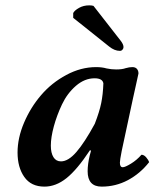

<svg xmlns="http://www.w3.org/2000/svg" viewBox="-20 -691 580 721"><path d="M335.9 -226.1Q353.5 -271.5 360.1 -304Q366.7 -336.4 368.2 -377.9Q365.2 -397 335 -397Q297.9 -397 265.1 -368.7Q232.4 -340.3 212.9 -299.1Q193.4 -257.8 182.1 -216.3Q170.9 -174.8 170.9 -144Q170.9 -116.7 180.7 -100.8Q190.4 -85 209 -85Q236.3 -85 266.8 -120.1Q297.4 -155.3 335.9 -226.1ZM500 -415Q498 -407.2 492.2 -379.4Q486.3 -351.6 479 -319.8L437 -124Q430.2 -89.4 430.2 -80.1Q430.2 -63 440.9 -63Q449.7 -63 471.7 -76.4Q493.7 -89.8 511.2 -109.9Q520.5 -109.9 528.8 -100.3Q537.1 -90.8 540 -82Q506.3 -39.1 460.4 -14.6Q414.6 9.8 361.8 9.8Q309.1 9.8 309.1 -47.9Q309.1 -74.7 316.9 -106.9L321.8 -125L317.9 -127Q269.5 -53.7 229.7 -22Q189.9 9.8 147 9.8Q96.7 9.8 71.3 -26.4Q45.9 -62.5 45.9 -118.2Q45.9 -172.9 70.3 -230.2Q94.7 -287.6 134.3 -333.7Q173.8 -379.9 228.8 -409.4Q283.7 -439 340.8 -439Q363.3 -439 379.9 -434.1Q397.5 -430.2 416 -430.2Q439 -430.2 452.1 -435.1Q465.8 -439 477.1 -439Q488.3 -439 494.1 -432.4Q500 -425.8 500 -415ZM331.1 -668.9 433.1 -538.1Q443.8 -524.4 443.8 -514.2Q443.8 -508.8 439.9 -504.4Q436 -500 430.2 -500Q410.2 -500 390.1 -516.1L254.9 -624V-642.1Q260.3 -652.3 277.1 -661.6Q293.9 -670.9 314.9 -670.9Q325.2 -670.9 331.1 -668.9Z"/></svg>

Font: Common Serif
Style: Bold Italic
Weight: 700
Italic angle: -12°
Designer: Philipp H. Poll, Khaled Hosny
Foundry: Stefan Peev, Context Ltd.
Version: Version 1.026